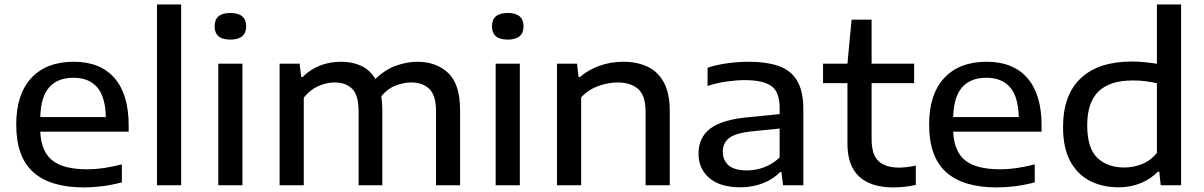

<svg xmlns="http://www.w3.org/2000/svg" viewBox="-20 -828 5381 858"><path d="M354.5 9.5Q205 9.5 128.8 -58.5Q52.5 -126.5 52.5 -271Q52.5 -407 120 -479.5Q187.5 -552 309.5 -552Q428.5 -552 491.8 -479Q555 -406 555 -268V-239.5H160Q164 -150.5 214 -111Q264 -71.5 369.5 -71.5Q405.5 -71.5 444.8 -77.2Q484 -83 524.5 -93.5V-13Q478.5 -1 436.5 4.2Q394.5 9.5 354.5 9.5ZM308 -480.5Q238 -480.5 200.2 -438.2Q162.5 -396 160 -305H453Q451 -395.5 414.2 -438Q377.5 -480.5 308 -480.5Z M681.5 0V-808H789.5V0Z M955.5 0V-543.5H1063.5V0ZM1009.5 -651Q939 -651 939 -710.5Q939 -770 1009.5 -770Q1080 -770 1080 -710.5Q1080 -651 1009.5 -651Z M1229.5 0V-543.5H1319L1326 -484H1332.5Q1401 -552 1505.5 -552Q1555 -552 1594.2 -533.8Q1633.5 -515.5 1657.5 -475Q1701.5 -517.5 1750.5 -534.8Q1799.5 -552 1845 -552Q1930 -552 1983 -501.8Q2036 -451.5 2036 -335.5V0H1928.5V-330Q1928.5 -402.5 1898.2 -431Q1868 -459.5 1819 -459.5Q1783.5 -459.5 1747.5 -445.5Q1711.5 -431.5 1684 -398Q1688.5 -369.5 1688.5 -336.5V0H1582.5V-330Q1582.5 -402.5 1553.8 -431Q1525 -459.5 1476.5 -459.5Q1438.5 -459.5 1401.8 -443Q1365 -426.5 1337.5 -391.5V0Z M2195 0V-543.5H2303V0ZM2249 -651Q2178.5 -651 2178.5 -710.5Q2178.5 -770 2249 -770Q2319.5 -770 2319.5 -710.5Q2319.5 -651 2249 -651Z M2469 0V-543.5H2558.5L2565.5 -484H2572Q2610 -517 2660.2 -534.5Q2710.5 -552 2765.5 -552Q2827 -552 2873.8 -530Q2920.5 -508 2946.8 -459.5Q2973 -411 2973 -333V0H2865V-328.5Q2865 -401 2831.8 -430.2Q2798.5 -459.5 2739.5 -459.5Q2699 -459.5 2654.8 -444Q2610.5 -428.5 2577 -393V0Z M3289.5 9Q3198 9 3149.8 -32.5Q3101.5 -74 3101.5 -142Q3101.5 -213.5 3154.5 -253.8Q3207.5 -294 3327 -304.5L3464 -318V-345Q3464 -418.5 3426 -444.2Q3388 -470 3309 -470Q3273.5 -470 3229.2 -464Q3185 -458 3142 -444V-525.5Q3183 -539 3231.8 -545.5Q3280.5 -552 3324 -552Q3406.5 -552 3461 -532.5Q3515.5 -513 3542.8 -466.2Q3570 -419.5 3570 -338.5V0H3479.5L3472 -59H3466Q3435.5 -27 3388.8 -9Q3342 9 3289.5 9ZM3210 -150.5Q3210 -111.5 3236.2 -89Q3262.5 -66.5 3318 -66.5Q3357.5 -66.5 3395.5 -80.8Q3433.5 -95 3464 -124.5V-253.5L3335 -240.5Q3266.5 -233 3238.2 -211Q3210 -189 3210 -150.5Z M3971.5 9.5Q3873 9.5 3820 -38.5Q3767 -86.5 3767 -186.5V-456.5H3658V-543.5H3767L3785.5 -740H3875V-543.5H4065V-456.5H3875V-206.5Q3875 -136.5 3906.2 -107.8Q3937.5 -79 3998.5 -79Q4029.5 -79 4072.5 -88V-1.5Q4022 9.5 3971.5 9.5Z M4434 9.5Q4284.5 9.5 4208.2 -58.5Q4132 -126.5 4132 -271Q4132 -407 4199.5 -479.5Q4267 -552 4389 -552Q4508 -552 4571.2 -479Q4634.5 -406 4634.5 -268V-239.5H4239.5Q4243.5 -150.5 4293.5 -111Q4343.5 -71.5 4449 -71.5Q4485 -71.5 4524.2 -77.2Q4563.5 -83 4604 -93.5V-13Q4558 -1 4516 4.2Q4474 9.5 4434 9.5ZM4387.5 -480.5Q4317.5 -480.5 4279.8 -438.2Q4242 -396 4239.5 -305H4532.5Q4530.5 -395.5 4493.8 -438Q4457 -480.5 4387.5 -480.5Z M4978.5 9Q4908 9 4852 -19Q4796 -47 4763.2 -106.5Q4730.5 -166 4730.5 -260.5Q4730.5 -404 4809.8 -478.5Q4889 -553 5037.5 -553Q5068 -553 5097 -550Q5126 -547 5150 -543V-808H5258V0H5167L5160.5 -61H5154.5Q5123 -28.5 5078 -9.8Q5033 9 4978.5 9ZM5004 -79.5Q5043.5 -79.5 5082 -94.2Q5120.5 -109 5150 -144.5V-456Q5128 -461.5 5100 -465Q5072 -468.5 5042.5 -468.5Q4939.5 -468.5 4889 -419.5Q4838.5 -370.5 4838.5 -268.5Q4838.5 -165.5 4883.8 -122.5Q4929 -79.5 5004 -79.5Z"/></svg>

Font: Encode Sans Expanded Medium
Style: Regular
Weight: 500
Width: 7
Designer: Multiple Designers
Foundry: Impallari Type
Version: Version 3.000; ttfautohint (v1.8.3) -l 8 -r 50 -G 200 -x 14 